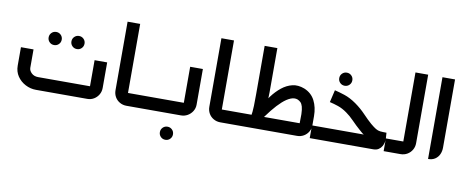

<svg xmlns="http://www.w3.org/2000/svg" viewBox="-69 -933 3502 1443"><g transform="rotate(10 1682.0 -211.5)"><path d="M291 -355Q270 -355 255.5 -369.5Q241 -384 241 -405Q241 -426 255.5 -440.5Q270 -455 291 -455Q312 -455 326.5 -440.5Q341 -426 341 -405Q341 -384 326.5 -369.5Q312 -355 291 -355ZM465 -355Q444 -355 429.5 -369.5Q415 -384 415 -405Q415 -426 429.5 -440.5Q444 -455 465 -455Q486 -455 500.5 -440.5Q515 -426 515 -405Q515 -384 500.5 -369.5Q486 -355 465 -355Z M215 0Q173 0 134.5 -20Q96 -40 72.5 -75Q49 -110 49 -156V-296H145V-156Q145 -134 164.5 -115.5Q184 -97 215 -97H623Q619 -93 616.5 -90.5Q614 -88 611 -85V-296H707V-101Q707 -73 693.5 -50Q680 -27 657.5 -13.5Q635 0 607 0Z M1049 0H1023V-97H1049ZM1034 0H906Q878 0 854.5 -13.5Q831 -27 818 -50Q805 -73 805 -101V-624H901V-85Q899 -88 896 -90.5Q893 -93 890 -97H1034Z M1238 201Q1217 201 1202.5 186.5Q1188 172 1188 151Q1188 130 1202.5 115.5Q1217 101 1238 101Q1259 101 1273.5 115.5Q1288 130 1288 151Q1288 172 1273.5 186.5Q1259 201 1238 201Z M1033 0V-97H1338Q1336 -93 1333 -90Q1330 -87 1327 -84V-372H1424V-100Q1424 -72 1409.5 -49Q1395 -26 1372 -13Q1349 0 1322 0Z M1765 0H1739V-97H1765ZM1750 0H1622Q1594 0 1570.5 -13.5Q1547 -27 1534 -50Q1521 -73 1521 -101V-624H1617V-85Q1615 -88 1612 -90.5Q1609 -93 1606 -97H1750Z M1747 0V-97H2224Q2221 -93 2217.5 -90Q2214 -87 2211 -85L2212 -166Q2211 -203 2205 -223.5Q2199 -244 2189 -254Q2179 -264 2165 -270Q2141 -279 2112 -267.5Q2083 -256 2050 -226.5Q2017 -197 1980 -151Q1943 -105 1902 -43L1850 -77Q1872 -119 1898.5 -166Q1925 -213 1957 -255.5Q1989 -298 2026.5 -328Q2064 -358 2107 -368.5Q2150 -379 2200 -360Q2256 -337 2282 -286Q2308 -235 2308 -168V-102Q2309 -74 2295.5 -50.5Q2282 -27 2259 -13.5Q2236 0 2208 0ZM1841 -75Q1849 -122 1850 -166.5Q1851 -211 1851 -256V-624H1948V-287Q1948 -216 1940.5 -163Q1933 -110 1927 -75Z M2495 -433Q2474 -433 2459.5 -447.5Q2445 -462 2445 -483Q2445 -504 2459.5 -518.5Q2474 -533 2495 -533Q2516 -533 2530.5 -518.5Q2545 -504 2545 -483Q2545 -462 2530.5 -447.5Q2516 -433 2495 -433Z M2305 0V-97H2716Q2716 -95 2715.5 -93Q2715 -91 2715 -90Q2701 -95 2688 -105Q2675 -115 2664 -126Q2633 -153 2601.5 -185.5Q2570 -218 2541 -238Q2506 -263 2472 -274.5Q2438 -286 2407 -293L2429 -387Q2460 -380 2504.5 -365.5Q2549 -351 2596 -318Q2641 -286 2676.5 -248.5Q2712 -211 2742 -185Q2767 -164 2783.5 -154Q2800 -144 2818 -142Q2836 -140 2866 -140L2869 -96Q2870 -84 2867 -68.5Q2864 -53 2855 -37Q2846 -21 2830 -10.5Q2814 0 2790 0Z M2869 0V-97H3013Q3011 -93 3008 -90.5Q3005 -88 3002 -85V-624H3099V-101Q3099 -73 3085.5 -50Q3072 -27 3049 -13.5Q3026 0 2997 0Z M3208 0V-624H3304V-103Q3304 -76 3293.5 -52.5Q3283 -29 3261.5 -14.5Q3240 0 3208 0Z"/></g></svg>

Font: Mada Medium
Style: Regular
Weight: 500
Designer: Khaled Hosny
Version: Version 1.5